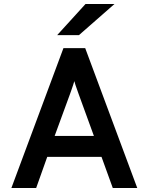

<svg xmlns="http://www.w3.org/2000/svg" viewBox="-20 -941 744 961"><path d="M37 0 297.5 -700H406.5L667 0H544.5L488 -156H216.5L161 0ZM253.5 -260.5H450L373 -472Q370 -480.5 366 -492Q362 -503.5 358 -514.8Q354 -526 352 -535Q349.5 -526 345.8 -514.8Q342 -503.5 338 -492Q334 -480.5 331 -472ZM266 -765 408 -921H553L375 -765Z"/></svg>

Font: Overpass SemiBold
Style: Regular
Weight: 600
Designer: Delve Withrington, Dave Bailey, Thomas Jockin
Foundry: Delve Fonts LLC
Version: Version 4.000